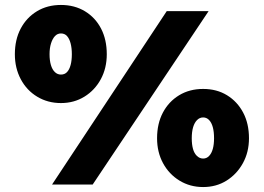

<svg xmlns="http://www.w3.org/2000/svg" viewBox="-20 -745 1066 775"><path d="M190 0 653 -700H822L354 0ZM40 -526Q40 -585 63.5 -629.5Q87 -674 129 -699.5Q171 -725 226 -725Q281 -725 323 -699.5Q365 -674 388 -629.5Q411 -585 411 -526Q411 -470 387 -425.5Q363 -381 321 -355Q279 -329 226 -329Q173 -329 130.5 -354.5Q88 -380 64 -425Q40 -470 40 -526ZM270 -526Q270 -551 265 -570Q260 -589 250.5 -599.5Q241 -610 226 -610Q212 -610 202 -599.5Q192 -589 186 -570Q180 -551 180 -526Q180 -501 185.5 -482.5Q191 -464 201.5 -454Q212 -444 226 -444Q241 -444 250.5 -454Q260 -464 265 -482.5Q270 -501 270 -526ZM614 -187Q614 -246 637.5 -290.5Q661 -335 703 -360.5Q745 -386 800 -386Q855 -386 896.5 -360.5Q938 -335 961.5 -290.5Q985 -246 985 -187Q985 -131 960.5 -86.5Q936 -42 894.5 -16Q853 10 800 10Q747 10 704.5 -16Q662 -42 638 -86.5Q614 -131 614 -187ZM844 -187Q844 -213 839 -231.5Q834 -250 824 -260.5Q814 -271 800 -271Q786 -271 775.5 -260.5Q765 -250 759.5 -231.5Q754 -213 754 -187Q754 -162 759 -144Q764 -126 775 -115.5Q786 -105 800 -105Q814 -105 824 -115.5Q834 -126 839 -144Q844 -162 844 -187Z"/></svg>

Font: Mach ExtraBold
Style: Regular
Weight: 800
Version: Version 1.002